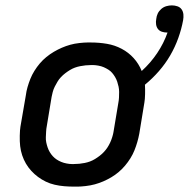

<svg xmlns="http://www.w3.org/2000/svg" viewBox="-20 -686 702 714"><path d="M255 8Q237 8 219 6.5Q201 5 183.5 1Q166 -3 150.5 -10.5Q135 -18 121.5 -28Q108 -38 96.5 -50.5Q85 -63 76.5 -77.5Q68 -92 62.5 -108.5Q57 -125 55 -142.5Q53 -160 53.5 -181.5Q54 -203 56 -215L76 -331Q78 -347 82.5 -362.5Q87 -378 93 -393Q99 -408 108 -422.5Q117 -437 128 -450Q139 -463 152.5 -474Q166 -485 180.5 -493.5Q195 -502 210 -508.5Q225 -515 241 -519.5Q257 -524 275.5 -526Q294 -528 305 -528H318Q349 -528 378 -523Q407 -518 432.5 -504.5Q458 -491 477 -470Q496 -449 507 -422Q540 -452 564.5 -488.5Q589 -525 603 -565H601Q591 -565 582 -568Q573 -571 567.5 -578Q562 -585 560.5 -595Q559 -605 561 -615Q562 -626 566.5 -635.5Q571 -645 579.5 -652.5Q588 -660 598.5 -663Q609 -666 619 -666Q630 -666 640 -662.5Q650 -659 655.5 -651Q661 -643 662 -632.5Q663 -622 661 -611Q655 -578 643 -544.5Q631 -511 613 -480Q595 -449 571 -421.5Q547 -394 519 -371Q520 -355 519.5 -335.5Q519 -316 517 -305L498 -189Q495 -173 490.5 -157.5Q486 -142 480 -127Q474 -112 465 -97.5Q456 -83 445 -70Q434 -57 421 -46Q408 -35 393.5 -26.5Q379 -18 364 -11.5Q349 -5 332.5 -0.5Q316 4 297.5 6Q279 8 269 8ZM246 -76H255Q265 -76 275 -77Q285 -78 295 -80Q305 -82 314.5 -85.5Q324 -89 333 -94.5Q342 -100 350.5 -106.5Q359 -113 366.5 -121Q374 -129 379.5 -137.5Q385 -146 389.5 -155.5Q394 -165 397.5 -176.5Q401 -188 402 -195L420 -303Q422 -313 422.5 -323.5Q423 -334 423 -344Q423 -354 421 -363.5Q419 -373 416 -382Q413 -391 408 -399.5Q403 -408 397 -415Q391 -422 383 -427Q375 -432 366 -436Q357 -440 345.5 -442Q334 -444 327 -444H318Q308 -444 298.5 -443Q289 -442 278.5 -440Q268 -438 258.5 -434.5Q249 -431 240 -425.5Q231 -420 222.5 -413.5Q214 -407 206.5 -399Q199 -391 194 -382.5Q189 -374 184 -364.5Q179 -355 176 -343.5Q173 -332 172 -326L154 -217Q152 -207 151.5 -196.5Q151 -186 150.5 -176Q150 -166 152 -156.5Q154 -147 157 -138Q160 -129 165 -120.5Q170 -112 176.5 -105Q183 -98 190.5 -93Q198 -88 207.5 -84Q217 -80 228 -78Q239 -76 246 -76Z"/></svg>

Font: Iosevka Aile Medium
Style: Italic
Weight: 500
Italic angle: -9°
Designer: Belleve Invis
Foundry: Belleve Invis
Version: Version 31.1.0; ttfautohint (v1.8.4)